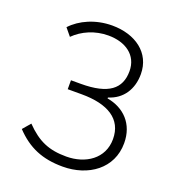

<svg xmlns="http://www.w3.org/2000/svg" viewBox="-136 -849 882 969"><g transform="rotate(20 304.5 -364.5)"><path d="M309 13C447 13 561 -68 561 -204C561 -308 496 -372 405 -388V-393C481 -416 521 -480 521 -560C521 -675 426 -742 302 -742C213 -742 134 -706 87 -655L120 -615C164 -659 229 -688 301 -688C393 -688 462 -641 462 -555C462 -460 401 -411 253 -411H200V-363H275C416 -363 501 -312 501 -204C501 -99 412 -41 309 -41C216 -41 156 -66 87 -137L51 -95C122 -20 200 13 309 13Z"/></g></svg>

Font: Spoqa Han Sans Neo Light
Style: Regular
Weight: 300
Designer: [Spoqa Han Sans Neo] Dong-huui Kim  Younghwa Kang  Yujin Lee  [Noto Sans] Ryoko NISHIZUKA  (kana & ideographs); Paul D. 
Foundry: Spoqa (http://www.spoqa-han-sans.com)
Version: Version 1.000